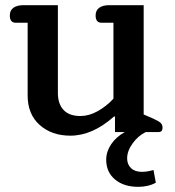

<svg xmlns="http://www.w3.org/2000/svg" viewBox="-20 -511 676 743"><path d="M391 107Q391 76 410 47.5Q429 19 463 0H425V-60H421Q338 14 252 14Q180 14 133.5 -27.5Q87 -69 87 -141V-423H41Q18 -423 18 -451Q18 -471 32 -481Q46 -491 71 -491H204V-151Q204 -109 226 -85.5Q248 -62 291 -62Q324 -62 357.5 -80.5Q391 -99 419 -129V-423H373Q350 -423 350 -451Q350 -471 364 -481Q378 -491 403 -491H536V-68L573 -52Q593 -43 601 -36Q609 -29 609 -17Q609 0 594 0H544Q515 14 493.5 43.5Q472 73 472 102Q472 125 487 139.5Q502 154 529 154Q544 154 557 151Q570 148 574 147L583 196Q554 212 515 212Q459 212 425 183.5Q391 155 391 107Z"/></svg>

Font: MaitreeSemiBold
Style: Regular
Weight: 600
Designer: CadsonDemak Team
Foundry: CadsonDemak
Version: Version 1.000